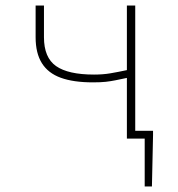

<svg xmlns="http://www.w3.org/2000/svg" viewBox="-20 -498 640 690"><path d="M436 0V-218Q412 -213 395 -209.5Q378 -206 360 -204Q342 -202 314 -202Q244 -202 198.5 -218.5Q153 -235 130.5 -271Q108 -307 108 -364V-478H138V-364Q138 -291 181.5 -260.5Q225 -230 318 -230Q350 -230 376.5 -234.5Q403 -239 436 -246V-478H466V0ZM500 172V0H456V-28H530V-12L526 172Z"/></svg>

Font: Source Code Pro ExtraLight
Style: Regular
Weight: 200
Monospace: yes
Designer: Paul D. Hunt, Teo Tuominen
Foundry: Adobe
Version: Version 1.026;hotconv 1.1.0;makeotfexe 2.6.0